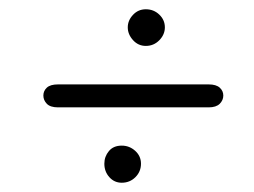

<svg xmlns="http://www.w3.org/2000/svg" viewBox="-20 -532 548 414"><path d="M105 -300.5Q88.5 -300.5 81 -308.2Q73.5 -316 73.5 -326Q73.5 -336 81 -343Q88.5 -350 105 -350H430Q446 -350 453.8 -343Q461.5 -336 461.5 -326Q461.5 -316 453.8 -308.2Q446 -300.5 430 -300.5ZM242.5 -138Q226.5 -138 215.8 -150Q205 -162 205 -179Q205 -194.5 214.8 -206.2Q224.5 -218 242.5 -218Q259 -218 271.5 -206.8Q284 -195.5 284 -179Q284 -162 272 -150Q260 -138 242.5 -138ZM294.5 -433Q278 -433 266.8 -445.5Q255.5 -458 255.5 -473Q255.5 -488 266.8 -500Q278 -512 294.5 -512Q311.5 -512 323.5 -500.5Q335.5 -489 335.5 -473Q335.5 -457.5 323.5 -445.2Q311.5 -433 294.5 -433Z"/></svg>

Font: Edu AU VIC WA NT Pre
Style: Regular
Weight: 400
Designer: Tina and Corey Anderson, Eben Sorkin, Mirko Velimirovic
Foundry: Google for Education
Version: Version 1.001